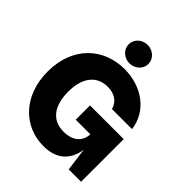

<svg xmlns="http://www.w3.org/2000/svg" viewBox="-260 -1116 1281 1281"><g transform="rotate(45 381.0 -475.0)"><path d="M368.2 9.8C498 9.8 560.5 -61 576.2 -163.1L597.7 0H714.4V-402.3H396.5V-267.6H534.2C531.7 -197.3 480.5 -153.3 395.5 -153.3C286.6 -153.3 228.5 -231.4 228.5 -365.2C228.5 -497.1 290 -574.2 392.1 -574.2C458.5 -574.2 502.9 -542.5 517.1 -488.8H706.1C689.5 -634.3 558.1 -737.3 388.7 -737.3C193.4 -737.3 36.6 -601.1 36.6 -362.3C36.6 -132.3 184.6 9.8 368.2 9.8ZM383.3 -786.6C434.6 -786.6 476.6 -825.2 476.6 -873C476.6 -921.4 434.6 -960 383.3 -960C332 -960 290.5 -921.4 290.5 -873C290.5 -825.2 332 -786.6 383.3 -786.6Z"/></g></svg>

Font: Raveo ExtraBold
Style: Regular
Weight: 800
Designer: Jakub Foglar, Rasmus Andersson (Inter)
Foundry: Jakubfoglar.com
Version: Version 1.100;Glyphs 3.2.3 (3260)